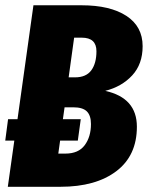

<svg xmlns="http://www.w3.org/2000/svg" viewBox="-25 -715 566 735"><path d="M377.9 -367.2Q499 -340.3 499 -230Q499 -119.1 420.2 -59.6Q341.3 0 207 0H4.9L29.8 -176.8H-4.9L5.9 -258.8H42L103 -694.8H287.1Q396.5 -694.8 458.7 -654.3Q521 -613.8 521 -538.1Q521 -469.7 481.2 -426.5Q441.4 -383.3 377.9 -367.2ZM262.2 -418.9Q304.7 -418.9 324.5 -445.8Q344.2 -472.7 344.2 -519Q344.2 -570.8 288.1 -570.8H258.8L237.8 -418.9ZM225.1 -127Q275.4 -127 299.3 -159.2Q323.2 -191.4 323.2 -240.2Q323.2 -272.9 307.4 -288.6Q291.5 -304.2 255.9 -304.2H222.2L215.8 -258.8H284.2L272.9 -176.8H205.1L198.2 -127Z"/></svg>

Font: Fira Sans Compressed ExtraBold
Style: Italic
Weight: 800
Width: 3
Italic angle: -8°
Designer: Carrois Corporate & Edenspiekermann AG
Foundry: Carrois Corporate GbR & Edenspiekermann AG
Version: Version 4.203;PS 004.203;hotconv 1.0.88;makeotf.lib2.5.64775